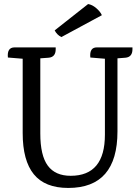

<svg xmlns="http://www.w3.org/2000/svg" viewBox="-20 -913 693 948"><path d="M483 -838 283 -730Q261 -741 250 -763L415 -893Q435 -890 455 -873Q475 -856 483 -838ZM458 -679H634V-670Q634 -631 599 -628L560 -625V-264Q560 15 317 15Q202 15 147 -52.5Q92 -120 92 -256V-623L19 -629Q14 -679 52 -679H255V-670Q255 -631 220 -628L179 -625V-254Q179 -145 216 -95Q253 -45 329 -45Q498 -45 498 -248V-623L426 -629Q421 -679 458 -679Z"/></svg>

Font: Karma Medium
Style: Regular
Weight: 500
Designer: Joana Correia
Foundry: Indian Type Foundry
Version: Version 1.202;PS 1.0;hotconv 1.0.78;makeotf.lib2.5.61930; tt